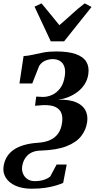

<svg xmlns="http://www.w3.org/2000/svg" viewBox="-62 -857 592 1140"><path d="M126 263.5Q70 263.5 30.5 245.8Q-9 228 -27.5 198.2Q-46 168.5 -41 132.5Q-37 103 -23.5 78.5Q-10 54 14.8 35.5Q39.5 17 76.5 5.5Q113.5 -6 164.5 -9.5Q204.5 -12 234.2 -25Q264 -38 282.5 -63.2Q301 -88.5 306.5 -128Q311.5 -161.5 302.2 -185.5Q293 -209.5 267.2 -221.8Q241.5 -234 195.5 -233L146 -229L153 -283.5L191 -281.5Q218.5 -281 246.2 -293Q274 -305 295.2 -332.8Q316.5 -360.5 323 -407.5Q327.5 -439 320 -461Q312.5 -483 294.8 -494.5Q277 -506 250 -506Q229 -506 206.8 -496.8Q184.5 -487.5 170.5 -465.5L129.5 -361.5H53.5L78 -524Q105.5 -525.5 133.8 -532.2Q162 -539 195.2 -545.2Q228.5 -551.5 271 -551.5Q344 -551.5 388.2 -535.8Q432.5 -520 450.5 -490.2Q468.5 -460.5 462.5 -417.5Q458 -384.5 441.2 -358Q424.5 -331.5 399.5 -312.2Q374.5 -293 344.5 -281Q314.5 -269 282 -265Q349 -267 389 -250Q429 -233 445 -202.5Q461 -172 455.5 -132.5Q449 -86 420 -48.8Q391 -11.5 333 11.2Q275 34 181 37Q153 37.5 133 45.5Q113 53.5 99.8 67Q86.5 80.5 79.2 97Q72 113.5 69.5 131.5Q66.5 153.5 74.5 173.5Q82.5 193.5 100.5 206Q118.5 218.5 144.5 218.5Q173.5 218.5 197.8 211Q222 203.5 236.5 190.5L274 120H334L313 229Q296 236.5 269.8 244.5Q243.5 252.5 208 258Q172.5 263.5 126 263.5ZM143 -817.5 184.5 -837Q210 -807 236.8 -773.5Q263.5 -740 290.5 -707.5Q329 -740 364.5 -773Q400 -806 441 -837L481.5 -815.5L318.5 -611.5H239.5Z"/></svg>

Font: Merriweather 60pt
Style: Bold Italic
Weight: 700
Italic angle: -7.8°
Version: Version 2.101